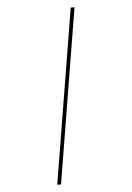

<svg xmlns="http://www.w3.org/2000/svg" viewBox="-63 -869 725 1058"><g transform="rotate(-5 300.0 -340.0)"><path d="M210 143 369 -823H390L231 143Z"/></g></svg>

Font: Iosevka Etoile Thin Oblique
Style: Regular
Weight: 100
Italic angle: -9°
Designer: Belleve Invis
Foundry: Belleve Invis
Version: Version 15.5.2; ttfautohint (v1.8.4)